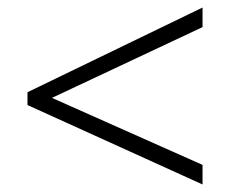

<svg xmlns="http://www.w3.org/2000/svg" viewBox="-20 -617 611 510"><path d="M518 -127V-179L118 -357L518 -545V-597L53 -372V-338Z"/></svg>

Font: Noto Sans Gujarati UI Light
Style: Regular
Weight: 300
Designer: Jelle Bosma - Monotype Design Team, Universal Thirst
Foundry: Monotype Imaging Inc.
Version: Version 2.106